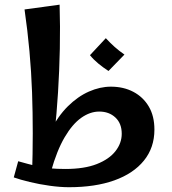

<svg xmlns="http://www.w3.org/2000/svg" viewBox="-20 -772 720 802"><path d="M268.2 10Q231.8 10 187.8 3.9Q143.8 -2.2 103.9 -11.9Q64 -21.5 37.5 -31L56 -98.5Q93 -87.8 137.2 -77Q181.5 -66.2 253.2 -66.2Q332.2 -66.2 384.1 -86.6Q436 -107 462.2 -140.5Q488.5 -174 488.5 -213.2Q488.5 -256.5 462 -281.2Q435.5 -306 394.5 -306Q356.2 -306 319.2 -279.8Q282.2 -253.5 249.9 -198.4Q217.5 -143.2 193 -56L145 -75.8Q159.2 -160.5 190.4 -223.5Q221.5 -286.5 263.4 -327.9Q305.2 -369.2 351.6 -389.6Q398 -410 443 -410Q496 -410 537 -388.4Q578 -366.8 601.5 -327Q625 -287.2 625 -230.5Q625 -155.2 581.1 -101.1Q537.2 -47 457.4 -18.5Q377.5 10 268.2 10ZM113.8 -39.8Q119.8 -217.5 113.9 -386.6Q108 -555.8 82.5 -732.5L229 -752.5Q231.8 -660.8 229.9 -568.4Q228 -476 222.4 -386.6Q216.8 -297.2 207.9 -214.1Q199 -131 187.2 -57.8ZM433.2 -475.5Q411.8 -489.2 391.1 -506.2Q370.5 -523.2 355.8 -541.5L422 -612.5Q440.2 -592.8 458.5 -576.4Q476.8 -560 499.8 -544Z"/></svg>

Font: Marhey Light
Style: Regular
Weight: 300
Designer: Nur Syamsi & Bustanul Arifin
Foundry: Namelatype
Version: Version 1.000